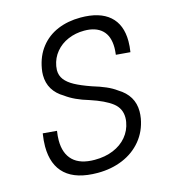

<svg xmlns="http://www.w3.org/2000/svg" viewBox="-110 -815 820 917"><g transform="rotate(-15 300.0 -356.0)"><path d="M49.5 -174Q49.5 -202 55 -237.5L124 -231.5Q120 -205 120 -185Q120 -120 155.8 -85.5Q191.5 -51 263 -51Q314.5 -51 355 -67.8Q395.5 -84.5 421.2 -115.2Q447 -146 454 -186.5Q456 -196.5 456 -208.5Q456 -254 420 -281.8Q384 -309.5 312.5 -333Q242.5 -353.5 199.5 -385.5Q164.5 -406 146.2 -436.2Q128 -466.5 128 -505.5Q128 -521 131 -537.5Q141.5 -598 174.8 -640.2Q208 -682.5 258.8 -703.8Q309.5 -725 372 -725Q466.5 -725 515.5 -682Q564.5 -639 564.5 -557Q564.5 -532 560 -503.5L489.5 -509.5Q492 -530.5 492 -544Q492 -602 461 -631Q430 -660 373 -660Q329.5 -660 292.8 -644.2Q256 -628.5 231.8 -599.2Q207.5 -570 200.5 -531Q198.5 -517 198.5 -511.5Q198.5 -484.5 213.8 -464.5Q229 -444.5 259.2 -428Q289.5 -411.5 339.5 -394Q378 -382.5 406.2 -370.2Q434.5 -358 456 -342Q529 -298 529 -219.5Q529 -203 526 -185Q515 -123.5 478 -78.8Q441 -34 384.8 -10.5Q328.5 13 261 13Q155.5 13 102.5 -34.5Q49.5 -82 49.5 -174Z"/></g></svg>

Font: JuliaMono
Style: Italic
Weight: 400
Italic angle: -9°
Monospace: yes
Designer: cormullion
Foundry: corm
Version: Version 0.057; ttfautohint (v1.8.4)